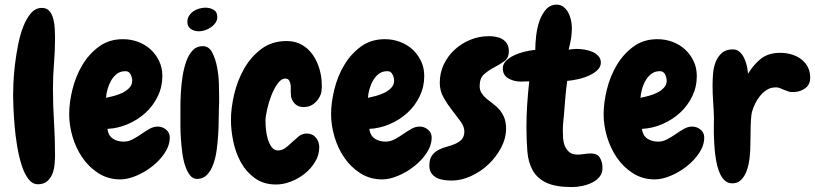

<svg xmlns="http://www.w3.org/2000/svg" viewBox="-20 -753 3434 809"><path d="M211.9 -591.8Q211.9 -539.1 207.5 -485.8Q203.1 -432.6 203.1 -378.9Q203.1 -309.6 207.5 -240.2Q211.9 -170.9 211.9 -100.6Q211.9 -83 210 -61Q208 -39.1 200.7 -20.5Q193.4 -2 178.7 10.7Q164.1 23.4 139.6 23.4Q116.2 23.4 99.1 0.5Q82 -22.5 70.8 -58.1Q59.6 -93.8 52.2 -137.7Q44.9 -181.6 41.5 -223.1Q38.1 -264.6 36.6 -299.3Q35.2 -334 35.2 -350.6Q35.2 -369.1 36.6 -404.3Q38.1 -439.5 43 -480.5Q47.9 -521.5 56.2 -564Q64.5 -606.4 78.1 -641.1Q91.8 -675.8 110.8 -697.8Q129.9 -719.7 156.2 -719.7Q177.7 -719.7 189 -705.6Q200.2 -691.4 205.1 -671.4Q210 -651.4 210.9 -629.4Q211.9 -607.4 211.9 -591.8Z M695.3 -173.8Q695.3 -140.6 674.3 -108.9Q653.3 -77.1 621.6 -52.2Q589.8 -27.3 553.7 -12.2Q517.6 2.9 487.3 2.9Q435.5 2.9 395 -22.9Q354.5 -48.8 327.1 -88.9Q299.8 -128.9 285.6 -177.2Q271.5 -225.6 271.5 -271.5Q271.5 -320.3 285.2 -376Q298.8 -431.6 326.7 -478.5Q354.5 -525.4 397 -556.6Q439.5 -587.9 498 -587.9Q531.2 -587.9 561.5 -576.7Q591.8 -565.4 614.3 -544.9Q636.7 -524.4 650.4 -496.1Q664.1 -467.8 664.1 -432.6Q664.1 -386.7 644.5 -346.7Q625 -306.6 592.8 -277.3Q560.5 -248 518.6 -230Q476.6 -211.9 432.6 -210Q436.5 -181.6 455.6 -168.9Q474.6 -156.2 501 -156.2Q520.5 -156.2 539.1 -166Q557.6 -175.8 575.2 -188Q592.8 -200.2 609.9 -210Q627 -219.7 644.5 -219.7Q664.1 -219.7 679.7 -207Q695.3 -194.3 695.3 -173.8ZM537.1 -413.1Q537.1 -425.8 530.3 -439.5Q523.4 -453.1 508.8 -453.1Q487.3 -453.1 472.7 -441.9Q458 -430.7 448.2 -413.6Q438.5 -396.5 433.1 -377Q427.7 -357.4 426.8 -340.8Q440.4 -343.8 459.5 -348.6Q478.5 -353.5 495.6 -361.8Q512.7 -370.1 524.9 -382.8Q537.1 -395.5 537.1 -413.1Z M895.5 -681.6Q895.5 -668 888.2 -657.2Q880.9 -646.5 869.1 -638.2Q857.4 -629.9 843.8 -625.5Q830.1 -621.1 818.4 -621.1Q798.8 -621.1 784.2 -630.9Q769.5 -640.6 769.5 -661.1Q769.5 -675.8 776.9 -687Q784.2 -698.2 794.9 -705.6Q805.7 -712.9 819.3 -716.8Q833 -720.7 845.7 -720.7Q864.3 -720.7 879.9 -711.9Q895.5 -703.1 895.5 -681.6ZM903.3 -349.6Q903.3 -335.9 903.3 -320.8Q903.3 -305.7 902.3 -292Q901.4 -275.4 901.4 -247.6Q901.4 -219.7 899.4 -187.5Q897.5 -155.3 893.1 -122.1Q888.7 -88.9 878.9 -61.5Q869.1 -34.2 853 -17.1Q836.9 0 812.5 1Q793.9 2 781.2 -13.7Q768.6 -29.3 760.3 -54.2Q752 -79.1 748 -109.9Q744.1 -140.6 742.2 -169.4Q740.2 -198.2 740.2 -222.7Q740.2 -247.1 740.2 -258.8Q740.2 -274.4 740.2 -303.2Q740.2 -332 742.2 -365.2Q744.1 -398.4 749.5 -432.6Q754.9 -466.8 765.1 -495.1Q775.4 -523.4 792 -541Q808.6 -558.6 834 -558.6Q860.4 -558.6 874 -532.2Q887.7 -505.9 894.5 -470.7Q901.4 -435.5 902.3 -400.9Q903.3 -366.2 903.3 -349.6Z M1335 -375Q1335 -370.1 1334 -364.7Q1333 -359.4 1331.1 -354.5Q1322.3 -332 1303.7 -316.9Q1285.2 -301.8 1259.8 -301.8Q1221.7 -301.8 1208 -339.8Q1206.1 -344.7 1206.1 -351.1Q1206.1 -357.4 1205.1 -364.3V-392.6Q1203.1 -406.2 1198.2 -414.1Q1193.4 -421.9 1181.6 -421.9Q1165 -421.9 1149.9 -400.9Q1134.8 -379.9 1123.5 -351.1Q1112.3 -322.3 1105.5 -292Q1098.6 -261.7 1098.6 -243.2Q1098.6 -228.5 1100.6 -207.5Q1102.5 -186.5 1108.4 -167Q1114.3 -147.5 1124.5 -133.3Q1134.8 -119.1 1151.4 -119.1Q1168 -119.1 1182.1 -129.4Q1196.3 -139.6 1210 -153.3Q1222.7 -165 1237.8 -177.7Q1252.9 -190.4 1272.5 -190.4Q1296.9 -190.4 1311 -172.9Q1325.2 -155.3 1325.2 -132.8Q1325.2 -99.6 1307.6 -70.8Q1290 -42 1263.7 -21Q1237.3 0 1205.1 12.2Q1172.9 24.4 1143.6 24.4Q1090.8 24.4 1054.2 -2Q1017.6 -28.3 995.1 -68.8Q972.7 -109.4 962.9 -157.2Q953.1 -205.1 953.1 -248Q953.1 -297.9 966.8 -356Q980.5 -414.1 1008.8 -463.9Q1037.1 -513.7 1081.5 -546.9Q1126 -580.1 1187.5 -580.1Q1225.6 -580.1 1253.4 -563.5Q1281.2 -546.9 1299.3 -520Q1317.4 -493.2 1326.7 -460Q1335.9 -426.8 1335.9 -394.5Q1335.9 -389.6 1335.9 -384.8Q1335.9 -379.9 1335 -375Z M1798.8 -173.8Q1798.8 -140.6 1777.8 -108.9Q1756.8 -77.1 1725.1 -52.2Q1693.4 -27.3 1657.2 -12.2Q1621.1 2.9 1590.8 2.9Q1539.1 2.9 1498.5 -22.9Q1458 -48.8 1430.7 -88.9Q1403.3 -128.9 1389.2 -177.2Q1375 -225.6 1375 -271.5Q1375 -320.3 1388.7 -376Q1402.3 -431.6 1430.2 -478.5Q1458 -525.4 1500.5 -556.6Q1543 -587.9 1601.6 -587.9Q1634.8 -587.9 1665 -576.7Q1695.3 -565.4 1717.8 -544.9Q1740.2 -524.4 1753.9 -496.1Q1767.6 -467.8 1767.6 -432.6Q1767.6 -386.7 1748 -346.7Q1728.5 -306.6 1696.3 -277.3Q1664.1 -248 1622.1 -230Q1580.1 -211.9 1536.1 -210Q1540 -181.6 1559.1 -168.9Q1578.1 -156.2 1604.5 -156.2Q1624 -156.2 1642.6 -166Q1661.1 -175.8 1678.7 -188Q1696.3 -200.2 1713.4 -210Q1730.5 -219.7 1748 -219.7Q1767.6 -219.7 1783.2 -207Q1798.8 -194.3 1798.8 -173.8ZM1640.6 -413.1Q1640.6 -425.8 1633.8 -439.5Q1627 -453.1 1612.3 -453.1Q1590.8 -453.1 1576.2 -441.9Q1561.5 -430.7 1551.8 -413.6Q1542 -396.5 1536.6 -377Q1531.2 -357.4 1530.3 -340.8Q1543.9 -343.8 1563 -348.6Q1582 -353.5 1599.1 -361.8Q1616.2 -370.1 1628.4 -382.8Q1640.6 -395.5 1640.6 -413.1Z M2124 -537.1Q2124 -508.8 2105 -495.1Q2085.9 -481.4 2062.5 -469.2Q2039.1 -457 2020 -440.4Q2001 -423.8 2001 -390.6Q2001 -373 2009.3 -360.4Q2017.6 -347.7 2029.8 -337.4Q2042 -327.1 2056.6 -316.4Q2071.3 -305.7 2083.5 -292Q2095.7 -278.3 2104 -258.8Q2112.3 -239.3 2112.3 -210.9Q2112.3 -169.9 2091.3 -130.4Q2070.3 -90.8 2037.6 -60.1Q2004.9 -29.3 1963.9 -10.7Q1922.9 7.8 1882.8 7.8Q1866.2 7.8 1849.6 5.4Q1833 2.9 1819.8 -3.9Q1806.6 -10.7 1797.9 -22.9Q1789.1 -35.2 1789.1 -54.7Q1789.1 -82 1799.8 -97.2Q1810.5 -112.3 1827.1 -121.1Q1843.8 -129.9 1862.8 -134.8Q1881.8 -139.6 1898.4 -147Q1915 -154.3 1925.8 -166Q1936.5 -177.7 1936.5 -199.2Q1936.5 -219.7 1920.4 -241.7Q1904.3 -263.7 1884.8 -288.6Q1865.2 -313.5 1849.1 -341.8Q1833 -370.1 1833 -404.3Q1833 -446.3 1850.1 -481.9Q1867.2 -517.6 1896 -543.9Q1924.8 -570.3 1961.9 -585.4Q1999 -600.6 2040 -600.6Q2055.7 -600.6 2070.8 -597.7Q2085.9 -594.7 2097.7 -587.4Q2109.4 -580.1 2116.7 -567.9Q2124 -555.7 2124 -537.1Z M2390.6 35.2Q2321.3 35.2 2282.7 17.1Q2244.1 -1 2225.1 -34.2Q2206.1 -67.4 2202.1 -114.3Q2198.2 -161.1 2198.2 -218.8Q2198.2 -264.6 2201.2 -311Q2204.1 -357.4 2210 -410.2Q2196.3 -410.2 2188.5 -409.7Q2180.7 -409.2 2175.8 -409.2Q2144.5 -409.2 2121.6 -422.9Q2098.6 -436.5 2098.6 -464.8Q2098.6 -482.4 2111.8 -496.1Q2125 -509.8 2145.5 -519.5Q2166 -529.3 2189.9 -535.2Q2213.9 -541 2235.4 -543Q2235.4 -570.3 2239.3 -603.5Q2243.2 -636.7 2253.4 -665.5Q2263.7 -694.3 2281.2 -713.9Q2298.8 -733.4 2326.2 -733.4Q2341.8 -733.4 2354 -724.1Q2366.2 -714.8 2374 -700.7Q2381.8 -686.5 2385.7 -668.9Q2389.6 -651.4 2389.6 -634.8Q2389.6 -615.2 2386.7 -594.7Q2383.8 -574.2 2376 -543.9Q2392.6 -545.9 2398.4 -546.4Q2404.3 -546.9 2409.2 -546.9Q2425.8 -546.9 2443.8 -543.9Q2461.9 -541 2477.1 -534.2Q2492.2 -527.3 2502 -516.1Q2511.7 -504.9 2511.7 -489.3Q2511.7 -471.7 2497.6 -458Q2483.4 -444.3 2461.9 -434.6Q2440.4 -424.8 2416 -419.4Q2391.6 -414.1 2370.1 -412.1Q2364.3 -372.1 2361.8 -338.4Q2359.4 -304.7 2356.4 -270.5Q2354.5 -253.9 2353 -236.8Q2351.6 -219.7 2351.6 -202.1Q2351.6 -189.5 2352.5 -172.4Q2353.5 -155.3 2359.4 -139.6Q2365.2 -124 2377.9 -112.8Q2390.6 -101.6 2413.1 -101.6Q2426.8 -101.6 2441.4 -104Q2456.1 -106.4 2470.7 -106.4Q2496.1 -106.4 2507.3 -88.9Q2518.6 -71.3 2518.6 -43.9Q2518.6 -23.4 2506.3 -8.3Q2494.1 6.8 2475.6 16.1Q2457 25.4 2434.1 30.3Q2411.1 35.2 2390.6 35.2Z M2947.3 -173.8Q2947.3 -140.6 2926.3 -108.9Q2905.3 -77.1 2873.5 -52.2Q2841.8 -27.3 2805.7 -12.2Q2769.5 2.9 2739.3 2.9Q2687.5 2.9 2647 -22.9Q2606.4 -48.8 2579.1 -88.9Q2551.8 -128.9 2537.6 -177.2Q2523.4 -225.6 2523.4 -271.5Q2523.4 -320.3 2537.1 -376Q2550.8 -431.6 2578.6 -478.5Q2606.4 -525.4 2648.9 -556.6Q2691.4 -587.9 2750 -587.9Q2783.2 -587.9 2813.5 -576.7Q2843.8 -565.4 2866.2 -544.9Q2888.7 -524.4 2902.3 -496.1Q2916 -467.8 2916 -432.6Q2916 -386.7 2896.5 -346.7Q2877 -306.6 2844.7 -277.3Q2812.5 -248 2770.5 -230Q2728.5 -211.9 2684.6 -210Q2688.5 -181.6 2707.5 -168.9Q2726.6 -156.2 2752.9 -156.2Q2772.5 -156.2 2791 -166Q2809.6 -175.8 2827.1 -188Q2844.7 -200.2 2861.8 -210Q2878.9 -219.7 2896.5 -219.7Q2916 -219.7 2931.6 -207Q2947.3 -194.3 2947.3 -173.8ZM2789.1 -413.1Q2789.1 -425.8 2782.2 -439.5Q2775.4 -453.1 2760.7 -453.1Q2739.3 -453.1 2724.6 -441.9Q2710 -430.7 2700.2 -413.6Q2690.4 -396.5 2685.1 -377Q2679.7 -357.4 2678.7 -340.8Q2692.4 -343.8 2711.4 -348.6Q2730.5 -353.5 2747.6 -361.8Q2764.6 -370.1 2776.9 -382.8Q2789.1 -395.5 2789.1 -413.1Z M3325.2 -365.2Q3311.5 -364.3 3301.8 -367.7Q3292 -371.1 3282.2 -375Q3273.4 -378.9 3264.6 -382.3Q3255.9 -385.7 3245.1 -384.8Q3225.6 -383.8 3210.4 -374Q3195.3 -364.3 3183.1 -349.6Q3170.9 -335 3162.1 -316.9Q3153.3 -298.8 3148.4 -281.2Q3145.5 -269.5 3144 -245.6Q3142.6 -221.7 3142.6 -194.3Q3141.6 -166 3141.6 -140.6Q3141.6 -115.2 3139.6 -100.6Q3138.7 -85 3134.8 -64Q3130.9 -43 3122.6 -24.4Q3114.3 -5.9 3100.6 6.8Q3086.9 19.5 3065.4 19.5Q3048.8 19.5 3036.6 9.8Q3024.4 0 3016.1 -16.1Q3007.8 -32.2 3002.4 -53.7Q2997.1 -75.2 2994.1 -97.7Q2991.2 -121.1 2989.7 -144.5Q2988.3 -168 2987.8 -189Q2987.3 -210 2987.8 -227.5Q2988.3 -245.1 2988.3 -255.9Q2987.3 -290 2984.9 -324.7Q2982.4 -359.4 2982.4 -393.6Q2982.4 -415 2984.4 -441.4Q2986.3 -467.8 2995.1 -490.7Q3003.9 -513.7 3021 -529.3Q3038.1 -544.9 3068.4 -544.9Q3085 -544.9 3096.7 -534.2Q3108.4 -523.4 3115.7 -507.8Q3123 -492.2 3127 -474.6Q3130.9 -457 3131.8 -442.4Q3155.3 -480.5 3184.6 -504.4Q3213.9 -528.3 3260.7 -530.3Q3284.2 -531.2 3307.1 -525.9Q3330.1 -520.5 3349.1 -508.3Q3368.2 -496.1 3380.4 -476.6Q3392.6 -457 3393.6 -430.7Q3395.5 -399.4 3375 -382.8Q3354.5 -366.2 3325.2 -365.2Z"/></svg>

Font: Chewy
Style: Regular
Weight: 400
Version: Version 1.001